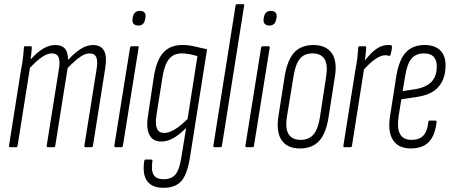

<svg xmlns="http://www.w3.org/2000/svg" viewBox="-20 -703 2157 917"><path d="M29 0Q22 0 23 -7L80 -367Q87 -402 90 -429Q93 -456 94 -476Q94 -482 101 -482H127Q132 -482 132 -476Q131 -462 129.5 -447Q128 -432 126 -419Q159 -455 187.5 -471.5Q216 -488 244 -488Q275 -488 290 -471Q305 -454 305 -417Q339 -453 367.5 -470.5Q396 -488 424 -488Q462 -488 477 -460.5Q492 -433 482 -374L424 -7Q423 0 417 0H389Q382 0 383 -7L441 -371Q448 -410 440 -429Q432 -448 408 -448Q387 -448 362.5 -431Q338 -414 303 -378L244 -7Q243 0 237 0H209Q202 0 203 -7L261 -371Q268 -410 260 -429Q252 -448 228 -448Q207 -448 182 -431.5Q157 -415 123 -379L64 -7Q63 0 57 0Z M533 0Q525 0 526 -7L601 -475Q602 -482 609 -482H637Q640 -482 641.5 -481Q643 -480 642 -475L567 -7Q566 0 560 0ZM640 -581Q626 -581 618.5 -589Q611 -597 613 -611L614 -620Q617 -635 625 -643Q633 -651 648 -651Q663 -651 670 -643Q677 -635 675 -620L673 -611Q671 -597 663 -589Q655 -581 640 -581Z M850 -488Q883 -488 910.5 -481Q938 -474 969 -468L888 44Q876 125 848 159.5Q820 194 760 194Q721 194 698.5 177.5Q676 161 669.5 132Q663 103 669 66Q670 59 675 59H702Q709 59 708 66Q701 110 713.5 131.5Q726 153 762 153Q800 153 819 129Q838 105 847 43L869 -92Q836 -59 807.5 -43Q779 -27 751 -27Q710 -27 693.5 -59Q677 -91 687 -152L715 -338Q728 -418 761 -453Q794 -488 850 -488ZM764 -68Q809 -68 876 -135L923 -435Q906 -440 886.5 -444Q867 -448 848 -448Q810 -448 788 -422Q766 -396 756 -335L727 -151Q714 -68 764 -68Z M1005 0Q998 0 999 -7L1105 -676Q1106 -683 1113 -683H1140Q1144 -683 1145.5 -682Q1147 -681 1146 -676L1040 -7Q1039 0 1033 0Z M1159 0Q1151 0 1152 -7L1227 -475Q1228 -482 1235 -482H1263Q1266 -482 1267.5 -481Q1269 -480 1268 -475L1193 -7Q1192 0 1186 0ZM1266 -581Q1252 -581 1244.5 -589Q1237 -597 1239 -611L1240 -620Q1243 -635 1251 -643Q1259 -651 1274 -651Q1289 -651 1296 -643Q1303 -635 1301 -620L1299 -611Q1297 -597 1289 -589Q1281 -581 1266 -581Z M1412 6Q1352 6 1325 -33.5Q1298 -73 1310 -149L1340 -341Q1353 -418 1386 -453Q1419 -488 1477 -488Q1537 -488 1564.5 -449Q1592 -410 1579 -334L1549 -142Q1537 -65 1504 -29.5Q1471 6 1412 6ZM1416 -35Q1455 -35 1477 -60.5Q1499 -86 1508 -143L1537 -333Q1547 -392 1530.5 -420Q1514 -448 1472 -448Q1433 -448 1412 -422Q1391 -396 1382 -339L1351 -149Q1341 -91 1358 -63Q1375 -35 1416 -35Z M1626 0Q1619 0 1620 -7L1677 -367Q1684 -402 1687 -429Q1690 -456 1691 -476Q1691 -482 1698 -482H1724Q1729 -482 1729 -476Q1728 -454 1724.5 -428Q1721 -402 1719 -386L1720 -382L1661 -7Q1660 0 1654 0ZM1711 -363 1716 -406Q1731 -425 1748.5 -444Q1766 -463 1787.5 -475.5Q1809 -488 1832 -488Q1836 -488 1840.5 -488Q1845 -488 1849 -486Q1852 -485 1852 -480Q1852 -471 1850 -461Q1848 -451 1845 -441Q1842 -435 1837 -436Q1834 -438 1830 -438.5Q1826 -439 1820 -439Q1803 -439 1784 -428Q1765 -417 1746.5 -400Q1728 -383 1711 -363Z M1942 6Q1883 6 1857 -34Q1831 -74 1843 -149L1873 -341Q1886 -418 1918.5 -453Q1951 -488 2009 -488Q2056 -488 2082 -463Q2108 -438 2108 -391Q2108 -327 2074.5 -288.5Q2041 -250 1971 -240L1897 -229L1884 -149Q1875 -91 1890.5 -63Q1906 -35 1945 -35Q1983 -35 2002 -55.5Q2021 -76 2026 -121Q2026 -127 2032 -127H2059Q2066 -127 2065 -120Q2058 -56 2028 -25Q1998 6 1942 6ZM1903 -268 1963 -277Q2016 -286 2041 -312.5Q2066 -339 2066 -386Q2066 -448 2005 -448Q1966 -448 1945 -422.5Q1924 -397 1915 -339Z"/></svg>

Font: Sofia Sans Extra Condensed Light
Style: Italic
Weight: 300
Italic angle: -9°
Version: Version 4.100